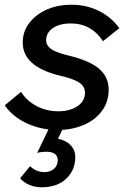

<svg xmlns="http://www.w3.org/2000/svg" viewBox="-29 -533 534 811"><path d="M-9 -88 60 -145Q83 -108 124.5 -85.5Q166 -63 218 -63Q265 -63 297.5 -84Q330 -105 330 -142Q330 -168 306 -184Q282 -200 226 -213Q67 -251 67 -353Q67 -399 94 -435Q121 -471 167.5 -492Q214 -513 273 -513Q336 -513 388.5 -487Q441 -461 475 -414L406 -359Q357 -434 270 -434Q223 -434 194.5 -414.5Q166 -395 166 -363Q166 -341 187 -326Q208 -311 258 -299Q347 -278 388.5 -243.5Q430 -209 430 -154Q430 -103 401.5 -64.5Q373 -26 324 -5Q275 16 214 16Q147 16 86.5 -11Q26 -38 -9 -88ZM56 220 98 169Q124 194 159 194Q183 194 199 180Q215 166 215 143Q215 126 202.5 117Q190 108 168 108Q145 108 128 113L187 -10H246L216 53Q250 60 269.5 80.5Q289 101 289 131Q289 186 250.5 222Q212 258 148 258Q90 258 56 220Z"/></svg>

Font: Wix Madefor Text Medium
Style: Italic
Weight: 500
Italic angle: -12°
Designer: Dalton Maag Ltd
Foundry: Dalton Maag Ltd
Version: Version 3.100